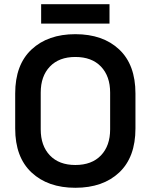

<svg xmlns="http://www.w3.org/2000/svg" viewBox="-20 -876 714 910"><path d="M337 14Q207 14 129.5 -58.5Q52 -131 52 -267V-433Q52 -569 129.5 -641.5Q207 -714 337 -714Q468 -714 545 -641.5Q622 -569 622 -433V-267Q622 -131 545 -58.5Q468 14 337 14ZM337 -94Q415 -94 458.5 -139.5Q502 -185 502 -263V-437Q502 -515 458.5 -560.5Q415 -606 337 -606Q260 -606 216.5 -560.5Q173 -515 173 -437V-263Q173 -185 216.5 -139.5Q260 -94 337 -94ZM175 -764V-856H499V-764Z"/></svg>

Font: Space Grotesk Light SemiBold
Style: Regular
Weight: 600
Version: Version 2.000